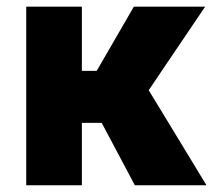

<svg xmlns="http://www.w3.org/2000/svg" viewBox="-20 -548 646 568"><path d="M280.8 -184.6H222.2V0H57.6V-528.3H222.2V-338.4H266.1L376 -528.3H586.9L419.9 -281.2L590.8 0H378.9Z"/></svg>

Font: Roboto Black
Style: Regular
Weight: 900
Designer: Google
Version: Version 2.134; 2016